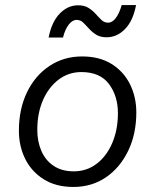

<svg xmlns="http://www.w3.org/2000/svg" viewBox="-20 -733 616 762"><path d="M271 9Q202 9 153.5 -21.5Q105 -52 80 -102.5Q55 -153 55 -214Q55 -300 87 -366.5Q119 -433 176 -471Q233 -509 306 -509Q375 -509 423 -479Q471 -449 496 -398.5Q521 -348 521 -287Q521 -201 488.5 -134Q456 -67 400 -29Q344 9 271 9ZM273 -53Q324 -53 363.5 -83Q403 -113 425.5 -165.5Q448 -218 448 -284Q448 -352 412.5 -399.5Q377 -447 303 -447Q252 -447 212.5 -417Q173 -387 150.5 -335.5Q128 -284 128 -217Q128 -172 144 -134.5Q160 -97 192.5 -75Q225 -53 273 -53ZM520 -713Q508 -650 476 -617.5Q444 -585 403 -585Q378 -585 361.5 -595.5Q345 -606 333 -619.5Q321 -633 310 -643.5Q299 -654 284 -654Q267 -654 252.5 -635Q238 -616 230 -584H173Q185 -646 217 -679Q249 -712 290 -712Q315 -712 331.5 -701.5Q348 -691 360 -677.5Q372 -664 383 -653.5Q394 -643 409 -643Q426 -643 440 -662Q454 -681 463 -713Z"/></svg>

Font: Kantumruy Pro
Style: Italic
Weight: 400
Italic angle: -13°
Designer: Sovichet Tep
Foundry: Sovichet Tep
Version: Version 1.002